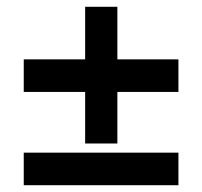

<svg xmlns="http://www.w3.org/2000/svg" viewBox="-20 -607 596 566"><path d="M231 -184V-587H326V-184ZM50 -61V-157H506V-61ZM50 -336V-432H506V-336Z"/></svg>

Font: Fustat SemiBold
Style: Regular
Weight: 600
Designer: Mohamed Gaber, Khaled Hosny, Laura Garcia Mut
Foundry: Kief Type Foundry, Alif Type Foundry, Hard Type Foundry
Version: Version 1.007